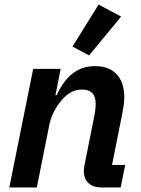

<svg xmlns="http://www.w3.org/2000/svg" viewBox="-20 -825 620 845"><path d="M513 -752 414 -805 299 -620 372 -581ZM142 0 197 -275C205 -316 226 -355 252 -385C276 -413 305 -431 340 -431C384 -431 401 -407 401 -369C401 -351 399 -333 395 -314L352 -99C350 -90 349 -81 349 -71C349 -26 379 0 427 0H511L531 -99H473L518 -324C523 -351 527 -373 527 -396C527 -483 482 -534 399 -534C319 -534 268 -488 229 -406H224L247 -522H126L21 0Z"/></svg>

Font: Braiins Sans SemiBold
Style: Italic
Weight: 600
Italic angle: -11.31°
Designer: Mike Abbink, Paul van der Laan, Pieter van Rosmalen, Jiri Chlebus, Lubos Buracinsky
Foundry: Bold Monday, Sudetype
Version: Version 1.000;hotconv 1.0.109;makeotfexe 2.5.65596